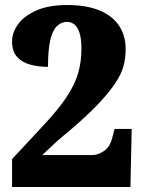

<svg xmlns="http://www.w3.org/2000/svg" viewBox="-20 -744 571 764"><path d="M28 0V-111L150 -242Q212 -308 245 -358Q278 -408 291 -453Q304 -498 304 -550Q304 -591 296 -614.5Q288 -638 275 -647.5Q262 -657 247 -657Q224 -657 206.5 -640Q189 -623 180 -584.5Q171 -546 171 -478Q134 -478 101.5 -486.5Q69 -495 48.5 -517Q28 -539 28 -579Q28 -614 51.5 -647Q75 -680 124 -702Q173 -724 247 -724Q325 -724 377 -702Q429 -680 454.5 -640.5Q480 -601 480 -549Q480 -519 473.5 -489.5Q467 -460 449 -429.5Q431 -399 400.5 -363Q370 -327 323 -283Q276 -239 210 -185L148 -127H349Q368 -127 392 -142Q416 -157 426 -193L436 -231H504L499 0Z"/></svg>

Font: Noto Serif Khmer SemiCondensed Black
Style: Regular
Weight: 900
Width: 4
Designer: Danh Hong and the Monotype Design Team
Foundry: Monotype Imaging Inc.
Version: Version 2.004